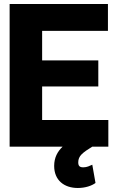

<svg xmlns="http://www.w3.org/2000/svg" viewBox="-20 -731 581 957"><path d="M28 0H292C267 24 250 54 250 96C250 167 299 206 368 206C405 206 437 195 456 181L440 90C426 96 414 103 395 103C377 103 370 96 370 78C370 63 375 50 387 38C399 26 417 14 440 0H520V-133H190V-300H470V-430H190V-577H518V-711H28Z"/></svg>

Font: Asimov Pro
Style: Blk
Weight: 900
Designer: Google
Version: Version 2.000980; 2014